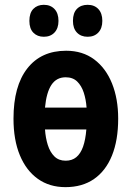

<svg xmlns="http://www.w3.org/2000/svg" viewBox="-20 -768 547 798"><path d="M471.2 -274.9Q471.2 -185.1 445.3 -121.3Q419.4 -57.6 370.6 -23.9Q321.8 9.8 252 9.8Q185.5 9.8 137.2 -24.7Q88.9 -59.1 62.5 -122.8Q36.1 -186.5 36.1 -274.9Q36.1 -410.2 93.5 -483.6Q150.9 -557.1 254.9 -557.1Q323.2 -557.1 371.6 -521Q419.9 -484.9 445.6 -421.1Q471.2 -357.4 471.2 -274.9ZM252.9 -100.1Q279.3 -100.1 297.1 -114.7Q314.9 -129.4 325.2 -158.2Q335.4 -187 338.9 -230H167Q169.4 -194.8 178.7 -165.3Q188 -135.7 206.1 -117.9Q224.1 -100.1 252.9 -100.1ZM252.9 -446.8Q214.8 -446.8 193.8 -415.3Q172.9 -383.8 167 -320.8H339.8Q337.4 -354.5 328.1 -383.1Q318.8 -411.6 300.8 -429.2Q282.7 -446.8 252.9 -446.8ZM102.1 -681.2Q102.1 -714.4 118.7 -731.2Q135.3 -748 162.1 -748Q189.9 -748 206.5 -730.5Q223.1 -712.9 223.1 -681.2Q223.1 -650.4 206.5 -632.8Q189.9 -615.2 162.1 -615.2Q135.3 -615.2 118.7 -632.1Q102.1 -648.9 102.1 -681.2ZM283.2 -681.2Q283.2 -714.4 299.8 -731.2Q316.4 -748 344.2 -748Q372.1 -748 388.7 -730.5Q405.3 -712.9 405.3 -681.2Q405.3 -650.4 388.7 -632.8Q372.1 -615.2 344.2 -615.2Q316.4 -615.2 299.8 -632.6Q283.2 -649.9 283.2 -681.2Z"/></svg>

Font: Open Sans Condensed
Style: Regular
Weight: 400
Width: 3
Designer: Monotype Design Team
Foundry: Monotype Imaging Inc.
Version: Version 3.000